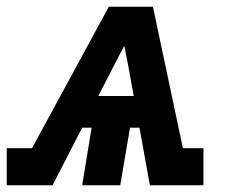

<svg xmlns="http://www.w3.org/2000/svg" viewBox="-57 -550 677 570"><path d="M-37 0V-110H38L266 -530H397L486 -110H547V0H388L357 -171H329L300 0H187L215 -171H187L99 0ZM235 -265H340L324 -353Q321 -369 318 -384Q315 -399 312 -414Q304 -399 296 -384Q288 -369 280 -353Z"/></svg>

Font: Iosevka Slab XBdExObl
Style: Regular
Weight: 800
Width: 7
Italic angle: -9°
Monospace: yes
Designer: Belleve Invis
Foundry: Belleve Invis
Version: Version 11.1.0; ttfautohint (v1.8.3)